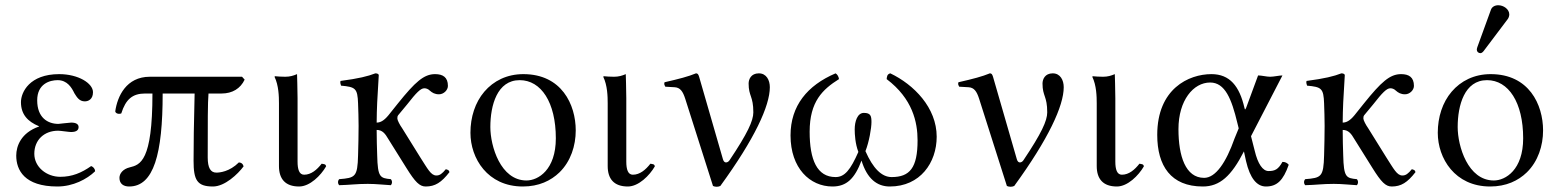

<svg xmlns="http://www.w3.org/2000/svg" viewBox="-20 -702 5951 733"><path d="M111 -115C111 -168 149 -203 202 -203C211 -203 243 -198 251 -198C273 -198 280 -206 280 -217C280 -228 270 -234 252 -234C247 -234 204 -229 203 -229C162 -229 122 -253 122 -319C122 -382 170 -396 200 -396C237 -396 254 -367 264 -346C274 -330 283 -315 304 -315C316 -315 335 -322 335 -350C335 -384 279 -419 206 -419C93 -419 60 -350 60 -312C60 -266 85 -238 129 -220V-219C60 -195 42 -144 42 -108C42 -53 73 10 199 10C259 10 312 -18 343 -48C343 -58 336 -65 328 -68C291 -42 255 -27 210 -27C158 -27 111 -64 111 -115Z M904 -409H552C462 -409 428 -334 420 -277C421 -269 433 -265 443 -269C460 -323 486 -345 534 -345H562C562 -85 515 -73 475 -63C450 -57 436 -40 436 -23C436 0 452 10 473 10C567 10 601 -114 601 -345H723C720 -235 719 -143 719 -88C719 -15 732 10 793 10C838 10 888 -37 910 -67C907 -77 902 -81 892 -82C856 -46 818 -43 806 -43C784 -43 773 -61 773 -101C773 -233 773 -311 776 -345H826C867 -345 898 -364 914 -398Z M1045 -307V-68C1045 -19 1069 10 1122 10C1163 10 1205 -32 1225 -67C1223 -76 1218 -75 1208 -77C1190 -54 1168 -35 1141 -35C1122 -35 1116 -56 1116 -85V-327C1116 -358 1114 -419 1114 -419C1100 -413 1087 -409 1069 -409C1058 -409 1036 -410 1030 -411L1028 -409C1044 -376 1045 -334 1045 -307Z M1420 -109C1419 -135 1418 -176 1418 -206C1440 -206 1451 -191 1462 -172L1532 -60C1565 -7 1582 10 1605 10C1641 10 1665 -5 1696 -45C1693 -53 1692 -53 1682 -56C1668 -39 1659 -32 1646 -32C1625 -32 1613 -57 1584 -102L1515 -213C1507 -224 1497 -243 1497 -249C1497 -254 1497 -258 1500 -262L1534 -303C1570 -349 1586 -365 1600 -365C1606 -365 1614 -363 1621 -356C1630 -348 1640 -342 1656 -342C1674 -342 1690 -358 1690 -374C1690 -407 1671 -419 1641 -419C1598 -419 1565 -389 1499 -307L1463 -262C1445 -240 1431 -234 1418 -234C1418 -260 1419 -286 1420 -311C1423 -361 1426 -415 1426 -415C1426 -419 1421 -422 1413 -422C1385 -411 1349 -402 1280 -393C1278 -387 1280 -381 1282 -375C1337 -370 1345 -365 1347 -307C1348 -277 1349 -251 1349 -221C1349 -191 1348 -139 1347 -109C1345 -26 1336 -23 1275 -18C1269 -12 1269 -1 1275 5C1317 4 1341 0 1384 0C1418 0 1448 4 1472 5C1478 -1 1478 -12 1472 -18C1431 -22 1422 -25 1420 -109Z M1776 -195C1776 -98 1841 10 1976 10C2037 10 2083 -12 2116 -44C2159 -86 2178 -146 2178 -204C2178 -303 2124 -419 1978 -419C1915 -419 1864 -393 1829 -352C1794 -311 1776 -255 1776 -195ZM1964 -396C2046 -396 2102 -311 2102 -174C2102 -54 2035 -13 1990 -13C1891 -13 1852 -144 1852 -217C1852 -300 1878 -396 1964 -396Z M2300 -307V-68C2300 -19 2324 10 2377 10C2418 10 2460 -32 2480 -67C2478 -76 2473 -75 2463 -77C2445 -54 2423 -35 2396 -35C2377 -35 2371 -56 2371 -85V-327C2371 -358 2369 -419 2369 -419C2355 -413 2342 -409 2324 -409C2313 -409 2291 -410 2285 -411L2283 -409C2299 -376 2300 -334 2300 -307Z M2596 -325 2702 8C2711 12 2721 12 2730 8C2861 -172 2919 -298 2919 -369C2919 -396 2906 -422 2877 -422C2847 -422 2838 -399 2838 -383C2838 -334 2856 -336 2856 -273C2856 -241 2834 -193 2765 -90C2759 -81 2745 -76 2740 -94L2649 -409C2646 -419 2643 -422 2637 -422C2608 -410 2574 -401 2517 -388C2515 -381 2516 -379 2519 -373C2519 -372 2520 -372 2520 -371L2555 -369C2577 -368 2587 -353 2596 -325Z M3556 -180C3556 -291 3469 -379 3379 -422C3366 -419 3366 -408 3365 -400C3464 -325 3483 -236 3483 -166C3483 -61 3453 -26 3384 -26C3346 -26 3313 -59 3284 -125C3298 -160 3307 -213 3307 -236C3307 -259 3304 -271 3278 -271C3253 -271 3243 -238 3243 -208C3243 -189 3245 -153 3257 -122C3227 -54 3205 -26 3170 -26C3099 -26 3071 -92 3071 -199C3071 -315 3121 -361 3183 -400C3182 -409 3177 -418 3170 -422C3062 -376 2998 -298 2998 -185C2998 -60 3072 10 3158 10C3212 10 3243 -20 3269 -89C3290 -20 3328 10 3377 10C3493 10 3556 -81 3556 -180Z M3718 -325 3824 8C3833 12 3843 12 3852 8C3983 -172 4041 -298 4041 -369C4041 -396 4028 -422 3999 -422C3969 -422 3960 -399 3960 -383C3960 -334 3978 -336 3978 -273C3978 -241 3956 -193 3887 -90C3881 -81 3867 -76 3862 -94L3771 -409C3768 -419 3765 -422 3759 -422C3730 -410 3696 -401 3639 -388C3637 -381 3638 -379 3641 -373C3641 -372 3642 -372 3642 -371L3677 -369C3699 -368 3709 -353 3718 -325Z M4167 -307V-68C4167 -19 4191 10 4244 10C4285 10 4327 -32 4347 -67C4345 -76 4340 -75 4330 -77C4312 -54 4290 -35 4263 -35C4244 -35 4238 -56 4238 -85V-327C4238 -358 4236 -419 4236 -419C4222 -413 4209 -409 4191 -409C4180 -409 4158 -410 4152 -411L4150 -409C4166 -376 4167 -334 4167 -307Z M4756 -182 4876 -414C4864 -414 4843 -409 4829 -409C4815 -409 4797 -414 4783 -414L4738 -292C4735 -285 4733 -280 4731 -290C4712 -373 4675 -419 4605 -419C4518 -419 4398 -363 4398 -187C4398 -69 4450 10 4572 10C4637 10 4681 -30 4729 -124L4737 -87C4752 -22 4778 10 4813 10C4855 10 4879 -13 4900 -73C4894 -80 4887 -84 4876 -84C4860 -55 4847 -49 4823 -49C4801 -49 4782 -76 4770 -127ZM4709 -212 4693 -173C4661 -82 4621 -23 4577 -23C4506 -23 4479 -106 4479 -209C4479 -319 4536 -387 4600 -387C4657 -387 4682 -324 4704 -232Z M5108 -109C5107 -135 5106 -176 5106 -206C5128 -206 5139 -191 5150 -172L5220 -60C5253 -7 5270 10 5293 10C5329 10 5353 -5 5384 -45C5381 -53 5380 -53 5370 -56C5356 -39 5347 -32 5334 -32C5313 -32 5301 -57 5272 -102L5203 -213C5195 -224 5185 -243 5185 -249C5185 -254 5185 -258 5188 -262L5222 -303C5258 -349 5274 -365 5288 -365C5294 -365 5302 -363 5309 -356C5318 -348 5328 -342 5344 -342C5362 -342 5378 -358 5378 -374C5378 -407 5359 -419 5329 -419C5286 -419 5253 -389 5187 -307L5151 -262C5133 -240 5119 -234 5106 -234C5106 -260 5107 -286 5108 -311C5111 -361 5114 -415 5114 -415C5114 -419 5109 -422 5101 -422C5073 -411 5037 -402 4968 -393C4966 -387 4968 -381 4970 -375C5025 -370 5033 -365 5035 -307C5036 -277 5037 -251 5037 -221C5037 -191 5036 -139 5035 -109C5033 -26 5024 -23 4963 -18C4957 -12 4957 -1 4963 5C5005 4 5029 0 5072 0C5106 0 5136 4 5160 5C5166 -1 5166 -12 5160 -18C5119 -22 5110 -25 5108 -109Z M5469 -195C5469 -98 5534 10 5669 10C5730 10 5776 -12 5809 -44C5852 -86 5871 -146 5871 -204C5871 -303 5817 -419 5671 -419C5608 -419 5557 -393 5522 -352C5487 -311 5469 -255 5469 -195ZM5657 -396C5739 -396 5795 -311 5795 -174C5795 -54 5728 -13 5683 -13C5584 -13 5545 -144 5545 -217C5545 -300 5571 -396 5657 -396ZM5700 -682C5687 -682 5676 -676 5672 -665L5620 -522C5619 -519 5618 -515 5618 -512C5618 -505 5624 -499 5632 -499C5636 -499 5641 -503 5644 -507L5736 -629C5740 -634 5742 -642 5742 -647C5742 -667 5720 -682 5700 -682Z"/></svg>

Font: Libertinus Serif Display
Style: Regular
Weight: 400
Designer: Philipp H. Poll, Khaled Hosny
Foundry: Caleb Maclennan
Version: Version 7.050;RELEASE